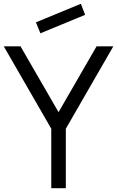

<svg xmlns="http://www.w3.org/2000/svg" viewBox="-20 -995 619 1015"><path d="M193.5 -819 170 -877 407.5 -975 430 -916.5ZM579 -750 328 -314.5V0H251V-314.5L0 -750H88.5L289.5 -402L490.5 -750Z"/></svg>

Font: Russisch Sans
Style: Regular
Weight: 400
Designer: Michael Sharanda (font) & Cristiano Sobral (main changes)
Foundry: Michael Sharanda
Version: Version 2.00;October 25, 2020;FontCreator 13.0.0.2681 64-bit